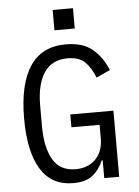

<svg xmlns="http://www.w3.org/2000/svg" viewBox="-60 -940 720 998"><g transform="rotate(-5 300.0 -441.0)"><path d="M444 -93H439Q419 -45 383 -16.5Q347 12 281 12Q169 12 112.5 -79.5Q56 -171 56 -344Q56 -524 118 -617Q180 -710 305 -710Q394 -710 444.5 -667.5Q495 -625 522 -557L450 -524Q428 -579 397 -608Q366 -637 308 -637Q226 -637 185.5 -576Q145 -515 145 -406V-298Q145 -186 182 -122.5Q219 -59 300 -59Q366 -59 405 -99.5Q444 -140 444 -206V-278H297V-345H522V0H444ZM359 -894V-788H253V-894Z"/></g></svg>

Font: iA Writer Quattro V
Style: Regular
Weight: 400
Designer: Mike Abbink, Paul van der Laan, Pieter van Rosmalen, Oliver Reichenstein
Foundry: Information Architects Inc.
Version: Version 2.000